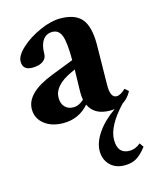

<svg xmlns="http://www.w3.org/2000/svg" viewBox="-105 -496 660 821"><g transform="rotate(-15 225.5 -86.0)"><path d="M139.2 11.2Q87.9 11.2 55.4 -14.4Q22.9 -40 22.9 -80.6Q22.9 -152.8 144 -200.2L244.1 -239.3Q244.1 -316.9 232.9 -347.4Q221.7 -377.9 192.9 -377.9Q165.5 -377.9 150.6 -356.4Q135.7 -335 135.7 -295.9Q135.7 -275.9 118.4 -263.9Q101.1 -252 71.8 -252Q29.3 -252 29.3 -290Q29.3 -316.4 64.2 -348.4Q99.1 -380.4 149.2 -402.6Q199.2 -424.8 239.7 -424.8Q305.7 -424.8 334.5 -390.6Q363.3 -356.4 363.3 -278.3Q363.3 -249 360.8 -98.6Q359.9 -41 388.2 -41Q405.3 -41 428.2 -63L444.3 -48.8Q429.2 -19.5 404.3 -4.4Q328.6 75.7 328.6 136.7Q328.6 198.7 381.3 198.7Q407.7 198.7 430.2 179.2L442.9 197.3Q419.4 228 397.9 240.7Q376.5 253.4 345.7 253.4Q304.7 253.4 280.8 229Q256.8 204.6 256.8 167Q256.8 129.4 285.4 87.4Q314 45.4 365.2 9.8Q356 11.2 345.7 11.2Q275.9 11.2 252.4 -40Q207.5 11.2 139.2 11.2ZM146 -98.6Q146 -73.2 159.9 -58.1Q173.8 -43 197.3 -43Q222.2 -43 244.6 -64Q241.7 -78.6 241.7 -98.1Q243.7 -164.6 244.1 -197.8L227.1 -189.9Q146 -152.8 146 -98.6Z"/></g></svg>

Font: Elstob 18pt
Style: Bold
Weight: 700
Designer: Peter S. Baker
Version: Version 1.015